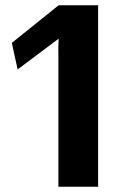

<svg xmlns="http://www.w3.org/2000/svg" viewBox="-20 -710 469 730"><path d="M202 0V-489Q201 -532 203 -563L47 -446L25 -547L203 -690H353V0Z"/></svg>

Font: Taylor Sans Bold LRS
Style: Bold
Weight: 700
Italic angle: -8°
Designer: Natanael Gama
Version: Version 1.001 September 8, 2015